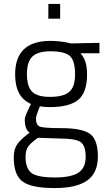

<svg xmlns="http://www.w3.org/2000/svg" viewBox="-20 -718 552 977"><path d="M259 239Q139 239 94.5 205.5Q50 172 50 83Q50 41 68 15.5Q86 -10 131 -43Q106 -59 106 -111Q106 -119 114 -138.5Q122 -158 130 -174L138 -189Q57 -223 57 -340Q57 -510 237 -510Q260 -510 286.5 -507Q313 -504 328 -500L342 -497L486 -500V-447H389Q423 -413 423 -340Q423 -247 378 -210Q333 -173 234 -173Q205 -173 183 -177Q163 -128 163 -115Q163 -82 182.5 -74Q202 -66 290 -66Q396 -66 437 -37.5Q478 -9 478 79Q478 162 423.5 200.5Q369 239 259 239ZM286 -13 173 -17Q136 9 123 28.5Q110 48 110 79Q110 139 140 162Q170 185 260 185Q342 185 379 160.5Q416 136 416 81Q416 21 389 4Q362 -13 286 -13ZM234 -225Q303 -225 332.5 -250.5Q362 -276 362 -340Q362 -410 335 -433.5Q308 -457 236 -457Q174 -457 145.5 -431Q117 -405 117 -340Q117 -279 143 -252Q169 -225 234 -225ZM226 -623V-698H286V-623Z"/></svg>

Font: TitilliumText22L Lt
Style: Thin
Weight: 300
Designer: Campivisivi
Foundry: Campivisivi
Version: 1.000